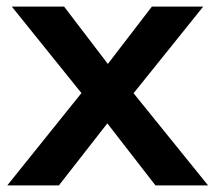

<svg xmlns="http://www.w3.org/2000/svg" viewBox="-20 -559 648 579"><path d="M157.7 0 303.7 -187 448.7 0H607.4L382.8 -277.8L592.8 -539.1H438L305.2 -366.2L173.3 -539.1H15.6L225.6 -278.3L2 0Z"/></svg>

Font: Winston SemiBold
Style: Regular
Weight: 600
Designer: Vernon Adams, Kim Jin-seong, David Berlow, Cristiano Sobral
Foundry: The Winston Project Authors
Version: Version 3.004